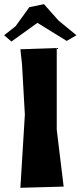

<svg xmlns="http://www.w3.org/2000/svg" viewBox="-57 -895 388 923"><path d="M41 -658.2 48.8 -586.9 62.5 -343.8 41 7.8 249 2 215.8 -271.5V-664.1ZM-37.1 -725.6 -2 -695.3 123 -785.2 263.7 -698.2 310.5 -725.6 224.6 -795.9 154.3 -875 84 -860.4 17.6 -768.6Z"/></svg>

Font: MaokenAssortedSans-TC
Style: Regular
Weight: 500
Version: Version 0.83